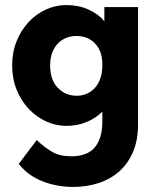

<svg xmlns="http://www.w3.org/2000/svg" viewBox="-20 -490 619 758"><path d="M242 7Q201 7 162.5 -10.5Q124 -28 94 -59.5Q64 -91 46 -135Q28 -179 28 -232Q28 -285 46 -328.5Q64 -372 93.5 -403.5Q123 -435 161.5 -452.5Q200 -470 242 -470Q290 -470 329 -452.5Q368 -435 392 -406V-462H525V1Q525 63 505.5 109Q486 155 451.5 186Q417 217 370 232.5Q323 248 269 248Q203 248 146 225Q89 202 54 157L125 63Q156 92 186 109.5Q216 127 261 127Q325 127 354.5 91.5Q384 56 384 -10V-49Q358 -23 321 -8Q284 7 242 7ZM283 -112Q326 -112 354.5 -143Q383 -174 384 -230V-237Q384 -288 355.5 -318Q327 -348 282 -348Q262 -348 243 -341Q224 -334 209.5 -319.5Q195 -305 186.5 -283Q178 -261 178 -231Q178 -175 208 -143.5Q238 -112 283 -112Z"/></svg>

Font: Tilda Sans Extra Bold
Style: Regular
Weight: 800
Designer: ParaType Ltd
Foundry: ParaType Ltd
Version: Version 1.009